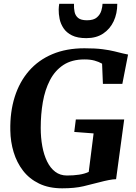

<svg xmlns="http://www.w3.org/2000/svg" viewBox="-20 -1014 736 1042"><path d="M317.5 8Q245 8 192 -17.8Q139 -43.5 105 -87.8Q71 -132 54 -188.2Q37 -244.5 36 -306Q34 -406.5 60 -488.5Q86 -570.5 137.5 -629.5Q189 -688.5 264.5 -720.2Q340 -752 438 -752Q497.5 -752 536 -747Q574.5 -742 600.5 -735.5Q626.5 -729 647 -724Q654 -722.5 661 -721Q668 -719.5 675 -718L644 -559H538.5L534 -668.5Q515.5 -679 492.8 -685.2Q470 -691.5 438.5 -691.5Q370 -691.5 324.2 -661.5Q278.5 -631.5 251.2 -579Q224 -526.5 212.5 -460Q201 -393.5 201 -320Q201 -267.5 209.5 -220.8Q218 -174 235.5 -138Q253 -102 279.8 -81.8Q306.5 -61.5 343.5 -61.5Q379 -61.5 409 -66Q439 -70.5 461.5 -81L488 -290L383 -298L391.5 -365.5H654L610 -41.5Q594.5 -41.5 569.2 -36.5Q544 -31.5 522 -25.5Q480.5 -14.5 433 -3.2Q385.5 8 317.5 8ZM449 -807Q400.5 -807 370.5 -822Q340.5 -837 324.8 -860.8Q309 -884.5 303.5 -911.5Q298 -938.5 298.5 -963Q299 -971 299.5 -978.8Q300 -986.5 301.5 -993.5H381.5Q380.5 -969.5 384.8 -949.2Q389 -929 404.2 -916.5Q419.5 -904 452 -904Q488.5 -904 506.2 -919.8Q524 -935.5 530 -956.5Q536 -977.5 536.5 -993.5H616.5Q616.5 -940.5 596.8 -898.5Q577 -856.5 539.8 -831.8Q502.5 -807 449 -807Z"/></svg>

Font: Merriweather ExtraBold
Style: Italic
Weight: 800
Italic angle: -7.8°
Version: Version 2.101